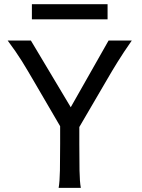

<svg xmlns="http://www.w3.org/2000/svg" viewBox="-20 -909 685 929"><path d="M129.4 -712.9 322.3 -390.1 505.4 -712.9H617.7Q596.2 -682.1 579.6 -657Q563 -631.8 549.1 -609.4Q535.2 -586.9 522.2 -565.4Q509.3 -543.9 495.6 -520L363.8 -294.4V-212.4Q363.8 -140.1 364.7 -84.7Q365.7 -29.3 371.1 0H263.7Q269 -29.3 270 -84.7Q271 -140.1 271 -212.4V-298.3L141.6 -520Q127.4 -543.9 114 -566.9Q100.6 -589.8 85.9 -613.3Q71.3 -636.7 54.4 -661.1Q37.6 -685.5 17.1 -712.9ZM134.3 -888.7H500.5V-815.4H134.3Z"/></svg>

Font: Andika Basic
Style: Regular
Weight: 400
Designer: Annie Olsen & Victor Gaultney
Foundry: SIL International
Version: Version 1.000